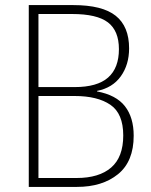

<svg xmlns="http://www.w3.org/2000/svg" viewBox="-20 -734 594 754"><path d="M268 -714Q382 -714 434.5 -672Q487 -630 487 -544Q487 -480 454.5 -434.5Q422 -389 361 -377V-375Q436 -361 470.5 -317Q505 -273 505 -201Q505 -100 443.5 -50Q382 0 282 0H93V-714ZM273 -392Q362 -392 404.5 -429.5Q447 -467 447 -541Q447 -613 404 -646Q361 -679 263 -679H131V-392ZM131 -357V-35H281Q369 -35 416.5 -76Q464 -117 464 -202Q464 -288 413.5 -322.5Q363 -357 273 -357Z"/></svg>

Font: Noto Sans Khmer SemiCondensed ExtraLight
Style: Regular
Weight: 200
Width: 4
Designer: Danh Hong and the Monotype Design Team
Foundry: Monotype Imaging Inc.
Version: Version 2.004; ttfautohint (v1.8.4.7-5d5b)